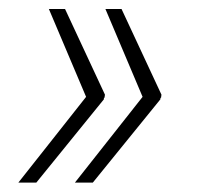

<svg xmlns="http://www.w3.org/2000/svg" viewBox="-20 -480 429 418"><path d="M20 -82.5 168.5 -270.5 206.5 -270 206.1 -263.7 59.1 -82.5ZM86.4 -460.4H121.6L208.5 -273.9L207.5 -267.1L168.5 -266.6ZM143.1 -82.5 291.5 -270.5 329.6 -270 329.1 -263.7 182.1 -82.5ZM209.5 -460.4H244.6L331.5 -273.9L330.6 -267.1L291.5 -266.6Z"/></svg>

Font: Roboto Condensed ExtraLight
Style: Italic
Weight: 250
Italic angle: -12°
Designer: Christian Robertson
Foundry: Google
Version: Version 3.008; 2023